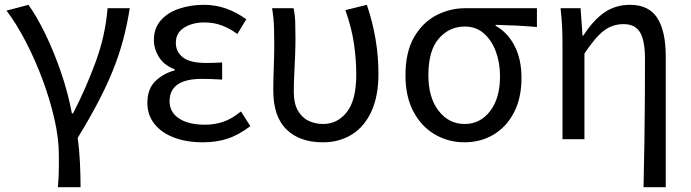

<svg xmlns="http://www.w3.org/2000/svg" viewBox="-20 -577 2864 796"><path d="M220 199Q222 174 223 155.5Q224 137 224 116Q224 95 224 65Q224 -3 205.5 -84Q187 -165 156 -248Q125 -331 86.5 -405Q48 -479 7 -533L98 -557Q132 -510 167.5 -437Q203 -364 232.5 -278.5Q262 -193 278 -107H283Q336 -210 376.5 -320Q417 -430 426 -543H518Q507 -474 490.5 -412Q474 -350 449 -287.5Q424 -225 388 -156Q352 -87 302 -5Q309 44 311.5 98Q314 152 314 199Z M821 13Q754 13 702 -6.5Q650 -26 620.5 -63Q591 -100 591 -150Q591 -209 624.5 -241Q658 -273 704 -285V-290Q662 -305 640 -339Q618 -373 618 -411Q618 -460 646.5 -492.5Q675 -525 722.5 -541Q770 -557 825 -557Q875 -557 919 -541Q963 -525 1001 -497L964 -436Q933 -459 899.5 -471.5Q866 -484 828 -484Q778 -484 743.5 -462.5Q709 -441 709 -399Q709 -362 738.5 -339Q768 -316 834 -316Q850 -316 866 -316.5Q882 -317 901 -318V-247Q855 -250 817 -250Q683 -250 683 -157Q683 -112 722 -86Q761 -60 830 -60Q870 -60 905.5 -72Q941 -84 979 -115L1018 -54Q969 -17 923 -2Q877 13 821 13Z M1319 13Q1222 13 1167.5 -40.5Q1113 -94 1113 -202Q1113 -250 1115 -298Q1117 -346 1117 -394Q1117 -427 1116 -463.5Q1115 -500 1108 -543H1197Q1203 -515 1204 -483.5Q1205 -452 1205 -416Q1205 -386 1203.5 -347.5Q1202 -309 1200 -269.5Q1198 -230 1198 -196Q1198 -148 1215 -118.5Q1232 -89 1259.5 -76Q1287 -63 1320 -63Q1379 -63 1418 -112.5Q1457 -162 1457 -268Q1457 -330 1447.5 -395.5Q1438 -461 1412 -535L1501 -557Q1549 -415 1549 -271Q1549 -179 1520 -115.5Q1491 -52 1439 -19.5Q1387 13 1319 13Z M1905 13Q1840 13 1784 -19Q1728 -51 1694.5 -113.5Q1661 -176 1661 -265Q1661 -361 1696.5 -422.5Q1732 -484 1788.5 -513.5Q1845 -543 1909 -543H2206V-465Q2160 -469 2120 -471Q2080 -473 2035 -474V-470Q2085 -442 2113.5 -386.5Q2142 -331 2142 -254Q2142 -170 2110.5 -110Q2079 -50 2025.5 -18.5Q1972 13 1905 13ZM1906 -63Q1971 -63 2012 -116.5Q2053 -170 2053 -261Q2053 -316 2036 -362.5Q2019 -409 1986.5 -438Q1954 -467 1907 -467Q1843 -467 1799.5 -417.5Q1756 -368 1756 -265Q1756 -172 1798.5 -117.5Q1841 -63 1906 -63Z M2648 199Q2650 110 2651.5 17.5Q2653 -75 2653.5 -164.5Q2654 -254 2654 -332Q2654 -409 2633.5 -443Q2613 -477 2565 -477Q2520 -477 2484.5 -450.5Q2449 -424 2403 -355V0H2312V-394Q2312 -427 2310.5 -463.5Q2309 -500 2304 -543H2387L2395 -429H2398Q2440 -494 2486 -525.5Q2532 -557 2592 -557Q2670 -557 2705 -502.5Q2740 -448 2740 -344V199Z"/></svg>

Font: Source Han Sans SC
Style: Regular
Weight: 400
Designer: Ryoko NISHIZUKA 西塚涼子 (kana, bopomofo & ideographs); Paul D. Hunt (Latin, Greek & Cyrillic); Sandoll Communications 산돌커뮤니
Foundry: Adobe
Version: Version 2.002;hotconv 1.0.116;makeotfexe 2.5.65601; ttfautoh